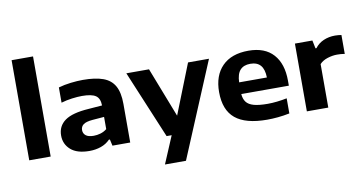

<svg xmlns="http://www.w3.org/2000/svg" viewBox="-92 -1057 2877 1526"><g transform="rotate(-10 1346.5 -294.0)"><path d="M70 0V-808H243V0Z M555.5 10Q455.5 10 404.5 -35Q353.5 -80 353.5 -149.5Q353.5 -225.5 413.2 -268.8Q473 -312 606 -320.5L715.5 -329Q714.5 -387 681.2 -409Q648 -431 571 -431Q536 -431 490 -425Q444 -419 402.5 -406.5V-529.5Q449 -543 502.2 -549.2Q555.5 -555.5 600.5 -555.5Q699 -555.5 762 -533Q825 -510.5 855 -457.2Q885 -404 885 -311.5V0H741.5L730 -51.5H721.5Q692 -20.5 648.5 -5.2Q605 10 555.5 10ZM525 -163.5Q525 -136 545.5 -119.5Q566 -103 609 -103Q636.5 -103 664.5 -111.2Q692.5 -119.5 715.5 -138V-236.5L621.5 -229Q568.5 -224.5 546.8 -208Q525 -191.5 525 -163.5Z M1178.5 0 950 -547H1133L1289 -145.5L1448 -547H1617L1296 220H1126.5L1219.5 0Z M1989 10.5Q1816 10.5 1733 -58Q1650 -126.5 1650 -272Q1650 -405 1724.2 -480.2Q1798.5 -555.5 1936 -555.5Q2068 -555.5 2136.5 -479.2Q2205 -403 2205 -266.5V-226H1821Q1824 -186 1843 -161Q1862 -136 1903.5 -124.5Q1945 -113 2015.5 -113Q2050.5 -113 2091 -117.5Q2131.5 -122 2170.5 -130V-8Q2121 2 2075.8 6.2Q2030.5 10.5 1989 10.5ZM1933 -450.5Q1879 -450.5 1850.8 -419.2Q1822.5 -388 1820.5 -320.5H2044.5Q2043 -387 2015.2 -418.8Q1987.5 -450.5 1933 -450.5Z M2310.5 0V-547H2451.5L2465 -481.5H2473Q2499.5 -517.5 2542 -536Q2584.5 -554.5 2634.5 -554.5Q2648.5 -554.5 2661.8 -553.2Q2675 -552 2686.5 -550V-397.5Q2672 -400.5 2655.5 -401.5Q2639 -402.5 2624.5 -402.5Q2588 -402.5 2548 -390Q2508 -377.5 2483.5 -351V0Z"/></g></svg>

Font: Encode Sans Expanded Expanded
Style: Bold
Weight: 700
Width: 7
Designer: Multiple Designers
Foundry: Impallari Type
Version: Version 3.000; ttfautohint (v1.8.3) -l 8 -r 50 -G 200 -x 14 